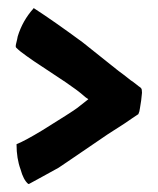

<svg xmlns="http://www.w3.org/2000/svg" viewBox="-20 -444 391 476"><path d="M330 -225Q332 -223 332 -214L330 -195L327 -176Q326 -167 323 -161Q318 -158 308 -151L289 -138L247 -111L181 -66Q165 -55 146.5 -42.5Q128 -30 125 -28L85 -6L52 12H50Q38 2 31 -24Q21 -51 21 -86Q21 -87 22 -87Q42 -95 85 -121Q156 -165 171 -176L199 -198Q197 -199 192.5 -202.5Q188 -206 186 -208Q171 -221 143 -240Q133 -247 95.5 -271.5Q58 -296 46 -305Q30 -316 20 -326Q18 -328 20 -336Q21 -340 22.5 -346.5Q24 -353 24 -354Q36 -393 63 -423Q63 -425 65 -423Q113 -392 185 -339L274 -268Q284 -261 304 -245Q309 -242 319 -234L324 -230Q329 -227 330 -225Z"/></svg>

Font: Tovari Sans
Style: Bold
Weight: 700
Designer: Verneri Kontto, Denis Ignatov
Foundry: Verneri Kontto
Version: Version 1.10 May 7, 2019